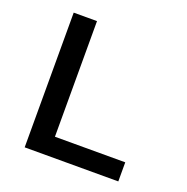

<svg xmlns="http://www.w3.org/2000/svg" viewBox="-119 -766 852 877"><g transform="rotate(20 307.0 -327.5)"><path d="M92.8 -654.8H206.1V-92.8H547.9V0H92.8Z"/></g></svg>

Font: IntelOne Mono Medium
Style: Regular
Weight: 500
Designer: Fred Shallcrass
Foundry: Frere-Jones Type LLC
Version: Version 1.200;hotconv 1.1.0;makeotfexe 2.6.0;FJTRelease1.2